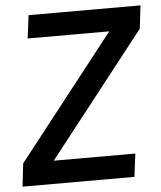

<svg xmlns="http://www.w3.org/2000/svg" viewBox="-51 -745 659 788"><g transform="rotate(-5 278.5 -350.5)"><path d="M10 -1 21 -96 420 -605H84L96 -700H557L546 -605L147 -96H483L471 -1Z"/></g></svg>

Font: Inclusive Sans Medium
Style: Italic
Weight: 500
Italic angle: -7°
Designer: Olivia King
Foundry: Olivia King
Version: Version 2.004